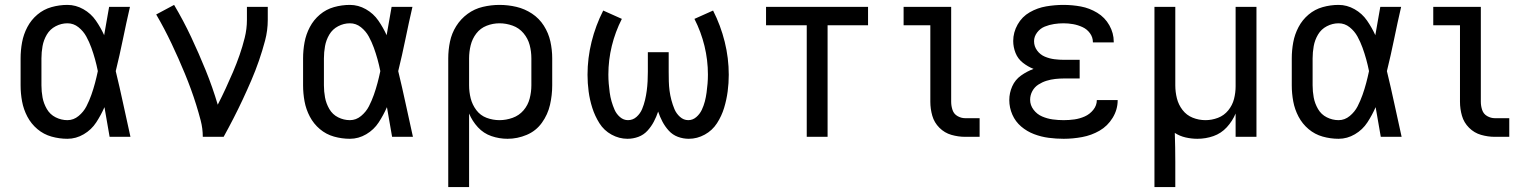

<svg xmlns="http://www.w3.org/2000/svg" viewBox="-20 -558 6232 783"><path d="M255 8Q290 8 321.5 -10.5Q353 -29 372.5 -59Q392 -89 406 -121Q416 -60 427 0H512Q497 -67 482.5 -134.5Q468 -202 452 -268Q468 -333 481.5 -399Q495 -465 510 -530H425Q415 -473 405 -416V-414Q391 -445 371 -474Q351 -503 320 -520.5Q289 -538 255 -538Q222 -538 190 -529Q158 -520 132.5 -498.5Q107 -477 91.5 -447.5Q76 -418 70 -385.5Q64 -353 64 -320V-210Q64 -177 70 -144.5Q76 -112 91.5 -82.5Q107 -53 132.5 -31.5Q158 -10 190 -1Q222 8 255 8ZM255 -68Q230 -68 207 -79.5Q184 -91 171 -113.5Q158 -136 153.5 -160.5Q149 -185 149 -210V-320Q149 -345 153.5 -370Q158 -395 171 -417Q184 -439 207 -451Q230 -463 255 -463Q280 -463 300 -447Q320 -431 332 -409Q344 -387 352.5 -363.5Q361 -340 367.5 -316.5Q374 -293 379 -268Q374 -244 367.5 -219.5Q361 -195 352.5 -171Q344 -147 332.5 -124.5Q321 -102 300.5 -85Q280 -68 255 -68Z M807 0H892Q913 -38 932.5 -76Q952 -114 970 -152.5Q988 -191 1005 -230.5Q1022 -270 1036 -310.5Q1050 -351 1061 -392.5Q1072 -434 1072 -477V-530H987V-477Q987 -440 978 -404Q969 -368 957 -333.5Q945 -299 930.5 -265Q916 -231 900.5 -197.5Q885 -164 868 -131Q847 -202 819 -271Q791 -340 759.5 -407Q728 -474 690 -538L617 -499Q634 -470 649.5 -440.5Q665 -411 679.5 -380.5Q694 -350 707.5 -319.5Q721 -289 734 -257.5Q747 -226 758.5 -194.5Q770 -163 780 -131Q790 -99 798.5 -66.5Q807 -34 807 0Z M1407 8Q1442 8 1473.5 -10.5Q1505 -29 1524.5 -59Q1544 -89 1558 -121Q1568 -60 1579 0H1664Q1649 -67 1634.5 -134.5Q1620 -202 1604 -268Q1620 -333 1633.5 -399Q1647 -465 1662 -530H1577Q1567 -473 1557 -416V-414Q1543 -445 1523 -474Q1503 -503 1472 -520.5Q1441 -538 1407 -538Q1374 -538 1342 -529Q1310 -520 1284.5 -498.5Q1259 -477 1243.5 -447.5Q1228 -418 1222 -385.5Q1216 -353 1216 -320V-210Q1216 -177 1222 -144.5Q1228 -112 1243.5 -82.5Q1259 -53 1284.5 -31.5Q1310 -10 1342 -1Q1374 8 1407 8ZM1407 -68Q1382 -68 1359 -79.5Q1336 -91 1323 -113.5Q1310 -136 1305.5 -160.5Q1301 -185 1301 -210V-320Q1301 -345 1305.5 -370Q1310 -395 1323 -417Q1336 -439 1359 -451Q1382 -463 1407 -463Q1432 -463 1452 -447Q1472 -431 1484 -409Q1496 -387 1504.5 -363.5Q1513 -340 1519.5 -316.5Q1526 -293 1531 -268Q1526 -244 1519.5 -219.5Q1513 -195 1504.5 -171Q1496 -147 1484.5 -124.5Q1473 -102 1452.5 -85Q1432 -68 1407 -68Z M1808 205H1893V-95Q1906 -64 1929 -39Q1952 -14 1984 -3Q2016 8 2050 8Q2090 8 2128 -8Q2166 -24 2190 -57.5Q2214 -91 2223 -130.5Q2232 -170 2232 -210V-320Q2232 -355 2224.5 -389Q2217 -423 2198 -453Q2179 -483 2149.5 -502.5Q2120 -522 2086 -530Q2052 -538 2017 -538Q1983 -538 1949 -530Q1915 -522 1887 -501.5Q1859 -481 1840.5 -451.5Q1822 -422 1815 -388Q1808 -354 1808 -320ZM2017 -68Q1990 -68 1964.5 -77.5Q1939 -87 1922.5 -109Q1906 -131 1899.5 -157Q1893 -183 1893 -210V-320Q1893 -347 1899.5 -373.5Q1906 -400 1922.5 -421.5Q1939 -443 1964.5 -453Q1990 -463 2017 -463Q2044 -463 2070.5 -453.5Q2097 -444 2115 -422.5Q2133 -401 2140 -374.5Q2147 -348 2147 -320V-210Q2147 -183 2140 -156Q2133 -129 2115 -108Q2097 -87 2070.5 -77.5Q2044 -68 2017 -68Z M2539 8Q2562 8 2583.5 0Q2605 -8 2620.5 -25Q2636 -42 2646.5 -62Q2657 -82 2664 -103Q2671 -82 2681.5 -62Q2692 -42 2707.5 -25Q2723 -8 2744.5 0Q2766 8 2789 8Q2823 8 2854 -9Q2885 -26 2904 -55.5Q2923 -85 2933 -118Q2943 -151 2947.5 -185Q2952 -219 2952 -253Q2952 -321 2935.5 -387.5Q2919 -454 2888 -515L2812 -481Q2839 -428 2853 -370.5Q2867 -313 2867 -254Q2867 -235 2865.5 -217Q2864 -199 2861.5 -180.5Q2859 -162 2854.5 -144.5Q2850 -127 2842 -110Q2834 -93 2819.5 -80.5Q2805 -68 2787 -68Q2768 -68 2753 -81.5Q2738 -95 2730.5 -113Q2723 -131 2718 -150Q2713 -169 2710.5 -188Q2708 -207 2707.5 -226.5Q2707 -246 2707 -265V-345H2622V-265Q2622 -246 2621 -226.5Q2620 -207 2617.5 -188Q2615 -169 2610.5 -150Q2606 -131 2598.5 -113Q2591 -95 2576 -81.5Q2561 -68 2541 -68Q2523 -68 2508.5 -80.5Q2494 -93 2486.5 -110Q2479 -127 2474 -144.5Q2469 -162 2466.5 -180.5Q2464 -199 2462.5 -217Q2461 -235 2461 -254Q2461 -313 2475 -370.5Q2489 -428 2516 -481L2440 -515Q2409 -454 2392.5 -387.5Q2376 -321 2376 -253Q2376 -219 2380.5 -185Q2385 -151 2395.5 -118Q2406 -85 2424.5 -55.5Q2443 -26 2474 -9Q2505 8 2539 8Z M3270 0H3355V-455H3520V-530H3104V-455H3270Z M3916 0H3975V-76H3916Q3900 -76 3885 -84.5Q3870 -93 3864.5 -109.5Q3859 -126 3859 -143V-530H3665V-455H3774V-143Q3774 -114 3782 -86Q3790 -58 3811 -37Q3832 -16 3860 -8Q3888 0 3916 0Z M4318 8Q4355 8 4393 1Q4431 -6 4464 -25Q4497 -44 4517.5 -77.5Q4538 -111 4538 -149V-150H4453Q4453 -128 4438.5 -110Q4424 -92 4403.5 -83Q4383 -74 4361.5 -71Q4340 -68 4318 -68Q4295 -68 4273 -71Q4251 -74 4230 -83Q4209 -92 4195 -110.5Q4181 -129 4181 -151Q4181 -151 4181 -151Q4181 -151 4181 -151Q4181 -151 4181 -151Q4181 -151 4181 -151Q4181 -170 4190 -186.5Q4199 -203 4214.5 -213Q4230 -223 4247.5 -228.5Q4265 -234 4283.5 -236Q4302 -238 4320 -238H4383V-314H4320Q4300 -314 4280 -316.5Q4260 -319 4241 -327Q4222 -335 4209.5 -352Q4197 -369 4197 -390Q4197 -409 4209.5 -425.5Q4222 -442 4240.5 -449.5Q4259 -457 4278.5 -460Q4298 -463 4317 -463Q4337 -463 4356.5 -459.5Q4376 -456 4394.5 -447.5Q4413 -439 4425 -422.5Q4437 -406 4437 -386V-385H4522V-388Q4522 -423 4504 -455Q4486 -487 4454.5 -506Q4423 -525 4388 -531.5Q4353 -538 4317 -538Q4282 -538 4246.5 -532Q4211 -526 4179.5 -508Q4148 -490 4130 -458Q4112 -426 4112 -391Q4112 -366 4121.5 -342Q4131 -318 4151.5 -302Q4172 -286 4195 -277Q4168 -267 4144 -250Q4120 -233 4108 -206Q4096 -179 4096 -150Q4096 -119 4108.5 -90.5Q4121 -62 4144.5 -42Q4168 -22 4197 -11Q4226 0 4256.5 4Q4287 8 4318 8Z M4688 205H4773V102Q4773 73 4772.5 43.5Q4772 14 4771 -16Q4791 -3 4815 2.5Q4839 8 4863 8Q4897 8 4928.5 -3Q4960 -14 4983 -39Q5006 -64 5019 -95V0H5104V-530H5019V-206Q5019 -180 5012.5 -154.5Q5006 -129 4989 -108Q4972 -87 4947 -77.5Q4922 -68 4896 -68Q4869 -68 4844 -78Q4819 -88 4802.5 -109.5Q4786 -131 4779.5 -157Q4773 -183 4773 -210V-530H4688Z M5439 8Q5474 8 5505.5 -10.5Q5537 -29 5556.5 -59Q5576 -89 5590 -121Q5600 -60 5611 0H5696Q5681 -67 5666.5 -134.5Q5652 -202 5636 -268Q5652 -333 5665.5 -399Q5679 -465 5694 -530H5609Q5599 -473 5589 -416V-414Q5575 -445 5555 -474Q5535 -503 5504 -520.5Q5473 -538 5439 -538Q5406 -538 5374 -529Q5342 -520 5316.5 -498.5Q5291 -477 5275.5 -447.5Q5260 -418 5254 -385.5Q5248 -353 5248 -320V-210Q5248 -177 5254 -144.5Q5260 -112 5275.5 -82.5Q5291 -53 5316.5 -31.5Q5342 -10 5374 -1Q5406 8 5439 8ZM5439 -68Q5414 -68 5391 -79.5Q5368 -91 5355 -113.5Q5342 -136 5337.5 -160.5Q5333 -185 5333 -210V-320Q5333 -345 5337.5 -370Q5342 -395 5355 -417Q5368 -439 5391 -451Q5414 -463 5439 -463Q5464 -463 5484 -447Q5504 -431 5516 -409Q5528 -387 5536.5 -363.5Q5545 -340 5551.5 -316.5Q5558 -293 5563 -268Q5558 -244 5551.5 -219.5Q5545 -195 5536.5 -171Q5528 -147 5516.5 -124.5Q5505 -102 5484.5 -85Q5464 -68 5439 -68Z M6076 0H6135V-76H6076Q6060 -76 6045 -84.5Q6030 -93 6024.5 -109.5Q6019 -126 6019 -143V-530H5825V-455H5934V-143Q5934 -114 5942 -86Q5950 -58 5971 -37Q5992 -16 6020 -8Q6048 0 6076 0Z"/></svg>

Font: Iosevka Sparkle
Style: Regular
Weight: 400
Designer: Belleve Invis
Foundry: Belleve Invis
Version: Version 4.5.0; ttfautohint (v1.8.3)